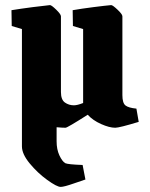

<svg xmlns="http://www.w3.org/2000/svg" viewBox="-20 -493 588 753"><path d="M524 -15Q448 8 432 8Q409 8 376.5 -6.5Q344 -21 324 -43Q244 8 237 8Q224 8 202 6V61Q202 93 213 116.5Q224 140 236 147Q247 152 304 154L315 211Q308 213 269.5 226.5Q231 240 218 240Q203 240 165 212.5Q127 185 96.5 148Q66 111 66 81V-379L26 -391L25 -453Q62 -459 108 -465Q154 -471 176 -473Q182 -473 200.5 -455Q219 -437 219 -429V-132Q219 -102 234.5 -91Q250 -80 270 -80Q283 -80 306 -89V-379L266 -391L265 -453Q299 -459 346 -465Q393 -471 416 -473Q422 -473 441 -455Q460 -437 460 -429V-120Q460 -89 472 -79.5Q484 -70 515 -67Z"/></svg>

Font: Grenze ExtraBold
Style: Regular
Weight: 800
Designer: Renata Polastri
Foundry: Omnibus-Type
Version: Version 1.002; ttfautohint (v1.8)